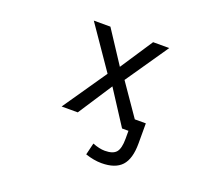

<svg xmlns="http://www.w3.org/2000/svg" viewBox="-124 -698 1249 1102"><g transform="rotate(20 500.0 -147.0)"><path d="M501 -206.1 365.2 2H266.6L450.2 -264.6L271.5 -524.4H373L502.9 -326.2L633.8 -524.4H732.4L553.7 -264.6L686.5 -72.3H753.9V50.8Q753.9 144.5 714.8 187Q675.8 229.5 591.8 229.5Q545.9 229.5 493.2 211.9L510.7 139.6Q552.7 156.2 585.9 156.2Q635.7 156.2 655.3 132.8Q674.8 109.4 674.8 50.8V2H642.6H635.7Z"/></g></svg>

Font: Gen Shin Gothic Monospace Regular
Style: Regular
Weight: 400
Designer: [Source Han Sans]
Ryoko NISHIZUKA  (kana & ideographs); Paul D. Hunt (Latin, Greek & Cyrillic); Wenlong ZHANG  (bopomofo
Version: Version 1.002.20150607